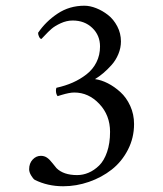

<svg xmlns="http://www.w3.org/2000/svg" viewBox="-20 -647 572 672"><path d="M275.4 -627Q294.9 -627 316.7 -618.4Q338.4 -609.9 357.9 -594.7Q377.4 -579.6 390.4 -554.9Q403.3 -530.3 403.3 -502Q403.3 -479.5 394.3 -457.8Q385.3 -436 370.4 -419.4Q355.5 -402.8 341.3 -390.9Q327.1 -378.9 312.5 -370.1Q334.5 -367.2 357.4 -355.5Q380.4 -343.8 401.4 -324.7Q422.4 -305.7 435.8 -276.4Q449.2 -247.1 449.2 -212.9Q449.2 -164.6 427.7 -122.8Q406.2 -81.1 371.1 -53.5Q335.9 -25.9 291.5 -10.5Q247.1 4.9 201.2 4.9Q146.5 4.9 101.6 -17.6Q95.7 -21.5 88.9 -33Q82 -44.4 82 -54.7Q82 -75.2 94.2 -88.4Q106.4 -101.6 123 -101.6Q135.3 -101.6 144.5 -95.2Q153.8 -88.9 164.1 -75.4Q174.3 -62 177.7 -58.6Q202.1 -34.2 250 -34.2Q270.5 -34.2 290 -42.5Q309.6 -50.8 326.9 -67.6Q344.2 -84.5 354.7 -115Q365.2 -145.5 365.2 -185.5Q365.2 -243.7 327.6 -283.4Q290 -323.2 240.2 -323.2Q231 -323.2 220 -321Q209 -318.8 196 -314.9Q183.1 -311 181.6 -310.5Q175.8 -317.9 175.8 -330.1Q175.8 -336.9 177.7 -339.8Q209 -346.7 234.9 -358.2Q260.7 -369.6 283 -387Q305.2 -404.3 317.6 -429.2Q330.1 -454.1 330.1 -484.4Q330.1 -523.4 303 -549.3Q275.9 -575.2 234.4 -575.2Q213.4 -575.2 192.6 -565.7Q171.9 -556.2 160.2 -545.9Q148.4 -535.6 137.2 -523.4Q126 -511.2 125 -510.7Q120.6 -510.7 116.9 -518.1Q113.3 -525.4 113.3 -532.2Q140.1 -571.8 181.6 -599.4Q223.1 -627 275.4 -627Z"/></svg>

Font: Amiri
Style: Regular
Weight: 400
Designer: Khaled Hosny
Version: Version 000.108